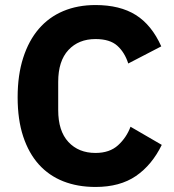

<svg xmlns="http://www.w3.org/2000/svg" viewBox="-20 -730 691 762"><path d="M359 12Q288 12 231 -10.5Q174 -33 134 -77.5Q94 -122 72 -188.5Q50 -255 50 -344Q50 -432 72 -500.5Q94 -569 134 -615.5Q174 -662 231 -686Q288 -710 359 -710Q456 -710 519 -670.5Q582 -631 620 -546L489 -478Q475 -522 445.5 -548.5Q416 -575 359 -575Q292 -575 251.5 -531.5Q211 -488 211 -405V-293Q211 -210 251.5 -166.5Q292 -123 359 -123Q415 -123 448.5 -153.5Q482 -184 498 -227L622 -155Q583 -75 519.5 -31.5Q456 12 359 12Z"/></svg>

Font: IBM Plex Sans Arabic
Style: Bold
Weight: 700
Designer: Mike Abbink, Paul van der Laan, Pieter van Rosmalen, Wael Morcos, Khajak Apelian
Foundry: Bold Monday
Version: Version 1.2